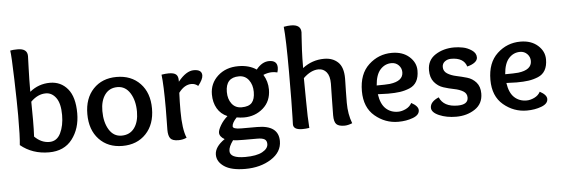

<svg xmlns="http://www.w3.org/2000/svg" viewBox="-58 -933 4012 1372"><g transform="rotate(-5 1948.5 -246.5)"><path d="M379.9 -248Q379.9 -331.1 350.3 -371.6Q320.8 -412.1 276.9 -412.1Q219.2 -412.1 168.9 -361.8Q169.9 -301.8 169.9 -229Q169.9 -161.1 167 -111.8Q214.8 -64 272.9 -64Q327.1 -64 353.5 -117.9Q379.9 -171.9 379.9 -248ZM313 -484.9Q391.1 -484.9 439.9 -426.5Q488.8 -368.2 488.8 -251Q488.8 -141.1 430.9 -65.7Q373 9.8 264.2 9.8Q145 9.8 60.1 -60.1Q66.9 -119.1 66.9 -272.9Q66.9 -361.8 62 -531.5Q57.1 -701.2 50.8 -738.8Q69.8 -743.2 104 -743.2Q173.8 -743.2 173.8 -689Q173.8 -676.8 170.9 -601.8Q168 -526.9 168 -433.1Q231.9 -484.9 313 -484.9Z M915 -225.1Q915 -305.2 881.6 -358.6Q848.1 -412.1 791 -412.1Q732.9 -412.1 700.9 -368.2Q668.9 -324.2 668.9 -251Q668.9 -169.9 701.4 -116.9Q733.9 -64 791 -64Q850.1 -64 882.6 -107.9Q915 -151.9 915 -225.1ZM791 9.8Q687 9.8 623.5 -57.6Q560.1 -125 560.1 -238.3Q560.1 -351.1 623.5 -418Q687 -484.9 791 -484.9Q896 -484.9 960 -418Q1023.9 -351.1 1023.9 -238.3Q1023.9 -125 960 -57.6Q896 9.8 791 9.8Z M1165 -478Q1201.2 -478 1216.6 -465.1Q1231.9 -452.1 1231.9 -423.8V-412.1Q1290 -484.9 1345.2 -484.9Q1402.8 -484.9 1402.8 -442.9Q1402.8 -415 1367.2 -370.1Q1346.2 -388.2 1319.8 -388.2Q1269 -388.2 1228 -333Q1225.1 -269 1225.1 -203.1Q1225.1 -71.8 1252 -8.8Q1225.1 3.9 1192.9 3.9Q1149.9 3.9 1135 -15.1Q1120.1 -34.2 1120.1 -76.2Q1120.1 -87.9 1121.1 -144Q1122.1 -200.2 1122.1 -231.9Q1122.1 -398.9 1112.8 -473.1Q1142.1 -478 1165 -478Z M1673.8 -117.2Q1647.9 -117.2 1621.1 -122.1Q1586.9 -85.9 1586.9 -61Q1586.9 -41 1647 -41H1760.7Q1914.1 -41 1914.1 73.2Q1914.1 151.9 1836.9 200.9Q1759.8 250 1650.9 250Q1550.8 250 1500.2 215.6Q1449.7 181.2 1449.7 130.9Q1449.7 74.2 1522 24.9Q1485.8 3.9 1485.8 -23.9Q1485.8 -43 1504.9 -75.9Q1523.9 -108.9 1556.2 -137.2Q1508.8 -157.2 1483.9 -200.2Q1459 -243.2 1459 -300.8Q1459 -379.9 1516.8 -432.9Q1574.7 -485.8 1664.1 -485.8Q1741.7 -485.8 1793.9 -450.2Q1835.9 -502.9 1886.7 -502.9Q1944.8 -502.9 1944.8 -451.2Q1944.8 -436 1939 -417Q1917 -421.9 1901.9 -421.9Q1871.1 -421.9 1837.9 -408.2Q1868.2 -358.9 1868.2 -300.8Q1868.2 -216.8 1811 -167Q1753.9 -117.2 1673.8 -117.2ZM1758.8 -293Q1758.8 -344.2 1732.9 -378.7Q1707 -413.1 1663.1 -413.1Q1566.9 -413.1 1566.9 -309.1Q1566.9 -257.8 1592.5 -224.4Q1618.2 -190.9 1663.1 -190.9Q1714.8 -190.9 1736.8 -216.1Q1758.8 -241.2 1758.8 -293ZM1754.9 42H1656.7Q1605 42 1581.1 38.1Q1548.8 82 1548.8 112.8Q1548.8 165 1657.7 165Q1738.8 165 1780.8 142.1Q1822.8 119.1 1822.8 85.9Q1822.8 61 1805.9 51.5Q1789.1 42 1754.9 42Z M2313 -304.2Q2313 -358.9 2291 -386Q2269 -413.1 2233.9 -413.1Q2178.7 -413.1 2124 -359.9Q2125 -323.2 2125.5 -198.7Q2126 -74.2 2131.8 -2Q2105 2 2082 2Q2017.1 2 2017.1 -38.1Q2017.1 -43.9 2018.6 -85.9Q2020 -127.9 2021 -214.4Q2022 -300.8 2022 -414.1Q2022 -649.9 2012.7 -737.8Q2041 -743.2 2064.9 -743.2Q2135.7 -743.2 2135.7 -688Q2135.7 -684.1 2133.3 -653.1Q2130.9 -622.1 2127.9 -562.5Q2125 -502.9 2125 -432.1Q2193.8 -484.9 2279.8 -484.9Q2340.8 -484.9 2378.9 -449Q2417 -413.1 2417 -333Q2417 -327.1 2416.5 -303Q2416 -278.8 2415 -239.5Q2414.1 -200.2 2414.1 -157.2Q2414.1 -75.2 2439.9 -8.8Q2408.7 3.9 2383.8 3.9Q2342.8 3.9 2325.9 -12.9Q2309.1 -29.8 2309.1 -77.1Q2309.1 -115.2 2311 -206.5Q2313 -297.9 2313 -304.2Z M2713.9 -196.8Q2686.5 -196.8 2640.6 -199.2Q2650.9 -127.9 2686.3 -95Q2721.7 -62 2773.9 -62Q2800.8 -62 2829.8 -75.9Q2858.9 -89.8 2872.6 -116.2Q2921.9 -89.8 2921.9 -60.1Q2921.9 -25.9 2874.8 -8.1Q2827.6 9.8 2769.5 9.8Q2675.8 9.8 2602.3 -52Q2528.8 -113.8 2528.8 -231Q2528.8 -354 2599.4 -419.4Q2669.9 -484.9 2765.6 -484.9Q2842.8 -484.9 2890.1 -442.9Q2937.5 -400.9 2937.5 -342.8Q2937.5 -295.9 2920.2 -265.4Q2902.8 -234.9 2868.9 -220.9Q2835 -207 2799.8 -201.9Q2764.6 -196.8 2713.9 -196.8ZM2756.8 -412.1Q2710 -412.1 2676.8 -376Q2643.6 -339.8 2637.7 -262.2Q2701.7 -262.2 2731.9 -265.1Q2828.6 -276.9 2828.6 -340.8Q2828.6 -370.1 2808.1 -391.1Q2787.6 -412.1 2756.8 -412.1Z M3294.4 -340.8Q3274.4 -405.8 3183.6 -405.8Q3157.7 -405.8 3138.7 -391.4Q3119.6 -377 3119.6 -352.1Q3119.6 -321.8 3146 -304.9Q3172.4 -288.1 3210.4 -280Q3248.5 -272 3286.6 -261Q3324.7 -250 3351.1 -220Q3377.4 -189.9 3377.4 -140.1Q3377.4 -66.9 3320.1 -28.6Q3262.7 9.8 3184.6 9.8Q3115.7 9.8 3062.7 -13.2Q3009.8 -36.1 3009.8 -69.8Q3009.8 -112.8 3071.8 -139.2Q3101.6 -68.8 3201.7 -68.8Q3277.3 -68.8 3277.3 -120.1Q3277.3 -149.9 3251 -165.5Q3224.6 -181.2 3186.5 -188.5Q3148.4 -195.8 3110.6 -208Q3072.8 -220.2 3046.1 -252.2Q3019.5 -284.2 3019.5 -337.9Q3019.5 -410.2 3077.1 -447.5Q3134.8 -484.9 3212.4 -484.9Q3242.7 -484.9 3275.1 -478.5Q3307.6 -472.2 3338.1 -451.7Q3368.7 -431.2 3368.7 -399.9Q3368.7 -379.9 3348.6 -364.5Q3328.6 -349.1 3294.4 -340.8Z M3635.7 -196.8Q3608.4 -196.8 3562.5 -199.2Q3572.8 -127.9 3608.2 -95Q3643.6 -62 3695.8 -62Q3722.7 -62 3751.7 -75.9Q3780.8 -89.8 3794.4 -116.2Q3843.8 -89.8 3843.8 -60.1Q3843.8 -25.9 3796.6 -8.1Q3749.5 9.8 3691.4 9.8Q3597.7 9.8 3524.2 -52Q3450.7 -113.8 3450.7 -231Q3450.7 -354 3521.2 -419.4Q3591.8 -484.9 3687.5 -484.9Q3764.6 -484.9 3812 -442.9Q3859.4 -400.9 3859.4 -342.8Q3859.4 -295.9 3842 -265.4Q3824.7 -234.9 3790.8 -220.9Q3756.8 -207 3721.7 -201.9Q3686.5 -196.8 3635.7 -196.8ZM3678.7 -412.1Q3631.8 -412.1 3598.6 -376Q3565.4 -339.8 3559.6 -262.2Q3623.5 -262.2 3653.8 -265.1Q3750.5 -276.9 3750.5 -340.8Q3750.5 -370.1 3730 -391.1Q3709.5 -412.1 3678.7 -412.1Z"/></g></svg>

Font: Sukar
Style: Bold
Weight: 700
Designer: Dario Muhafara - Ghiath Alsory
Foundry: Dario Muhafara - Ghiath Alsory
Version: Version 1.00 March 27, 2016, initial release